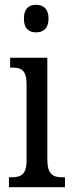

<svg xmlns="http://www.w3.org/2000/svg" viewBox="-20 -775 300 795"><path d="M129 -641C158 -641 181 -656 181 -698C181 -740 158 -755 129 -755C100 -755 79 -740 79 -698C79 -656 100 -641 129 -641ZM17 0H249V-41H239C200 -41 176 -52 176 -115V-536H22V-495H32C69 -495 90 -484 90 -425V-110C90 -51 65 -41 27 -41H17Z"/></svg>

Font: Noto Serif Tamil ExtraCondensed
Style: Italic
Weight: 400
Width: 2
Italic angle: -12°
Designer: Indian Type Foundry, Tom Grace, and the Monotype Design Team
Foundry: Monotype Imaging Inc.
Version: Version 2.003